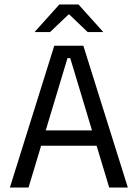

<svg xmlns="http://www.w3.org/2000/svg" viewBox="-20 -845 620 865"><path d="M24.5 0 224.5 -639H355.5L556 0H472L296.5 -583H284L108.5 0ZM144.5 -188.5V-257.5H435.5V-188.5ZM247.5 -825H333.5L444.5 -701.5V-700.5H375L292.5 -779.5H288.5L205.5 -700.5H136.5V-701.5Z"/></svg>

Font: Anek Bangla Medium
Style: Regular
Weight: 400
Version: Version 1.003